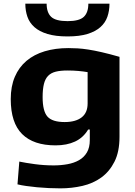

<svg xmlns="http://www.w3.org/2000/svg" viewBox="-20 -814 739 1054"><path d="M312 220Q281 220 248 218.5Q215 217 183.5 214Q152 211 124 207Q96 203 76 198L86 73Q119 80 170.5 87Q222 94 275 94Q314 94 350 87.5Q386 81 413.5 65.5Q441 50 457 23Q473 -4 473 -45V-103H464Q437 -58 392 -37Q347 -16 285 -16Q164 -16 101.5 -78Q39 -140 39 -270Q39 -340 61.5 -392.5Q84 -445 125.5 -480Q167 -515 225.5 -532.5Q284 -550 355 -550Q380 -550 406 -548.5Q432 -547 464.5 -542Q497 -537 538.5 -527.5Q580 -518 636 -502V-63Q636 19 608.5 73.5Q581 128 536 160.5Q491 193 432.5 206.5Q374 220 312 220ZM335 -144Q395 -144 428 -169.5Q461 -195 461 -246V-418Q438 -422 410 -424.5Q382 -427 350 -427Q312 -427 286 -420.5Q260 -414 244 -397.5Q228 -381 221 -352.5Q214 -324 214 -281Q214 -204 240.5 -174Q267 -144 335 -144ZM351 -614Q285 -614 240.5 -627.5Q196 -641 169 -665Q142 -689 130.5 -722Q119 -755 119 -794H236Q236 -745 261 -721.5Q286 -698 351 -698Q415 -698 440 -721.5Q465 -745 465 -794H581Q581 -755 569.5 -722Q558 -689 531 -665Q504 -641 460 -627.5Q416 -614 351 -614Z"/></svg>

Font: Encode Sans Wide
Style: Bold
Weight: 700
Designer: Pablo Impallari, Andres Torresi
Foundry: Pablo Impallari, Andres Torresi
Version: Version 1.000; ttfautohint (v1.00) -l 8 -r 50 -G 200 -x 14 -